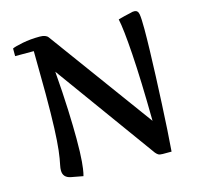

<svg xmlns="http://www.w3.org/2000/svg" viewBox="-104 -811 977 936"><g transform="rotate(-15 385.0 -343.0)"><path d="M216.3 -684.1 599.6 -160.2Q597.2 -367.2 588.4 -498.8Q579.6 -630.4 568.4 -680.2Q569.3 -680.2 581.1 -683.8Q592.8 -687.5 635.3 -696.8Q640.1 -699.2 651.4 -699.2Q669.9 -699.2 673.6 -677.5Q677.2 -655.8 677.2 -602.1Q677.2 -556.2 675.5 -495.4Q673.8 -434.6 671.1 -366.5Q668.5 -298.3 665 -230Q661.6 -161.6 658 -100.1Q654.3 -38.6 650.4 8.8H605.5Q590.3 8.8 583.5 4.4Q576.7 0 570.3 -7.8L203.6 -514.2Q212.4 -405.3 215.8 -317.6Q219.2 -230 219.2 -171.9Q219.2 -98.1 215.6 -57.9Q211.9 -17.6 208.3 -2.2Q204.6 13.2 204.6 13.2L144.5 2Q105.5 -5.4 105.5 -42Q105.5 -53.7 108.4 -66.9Q115.2 -97.7 120.1 -139.6Q125 -181.6 127.7 -249.3Q130.4 -316.9 130.4 -423.8Q130.4 -486.8 129.4 -538.1Q128.4 -589.4 128.4 -638.2H34.2V-676.8Q47.9 -683.6 87.9 -691.4Q127.9 -699.2 174.3 -699.2Q205.1 -699.2 216.3 -684.1Z"/></g></svg>

Font: Artifika
Style: Regular
Weight: 400
Designer: Yulya Zhdanova, Ivan Petrov | Cyreal.org
Foundry: Cyreal.org
Version: Version 1.102; ttfautohint (v1.8.4.7-5d5b)